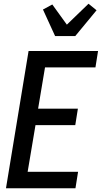

<svg xmlns="http://www.w3.org/2000/svg" viewBox="-20 -1008 545 1028"><path d="M12 0 133 -735H505L491 -647H221L184 -426H397L383 -338H170L128 -88H398L384 0ZM275 -815 210 -957 260 -984 338 -876 454 -988 497 -953 383 -815Z"/></svg>

Font: Iosevka Curly Semibold
Style: Italic
Weight: 600
Italic angle: -9°
Monospace: yes
Designer: Belleve Invis
Foundry: Belleve Invis
Version: Version 22.1.2; ttfautohint (v1.8.4)